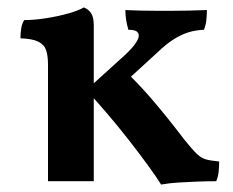

<svg xmlns="http://www.w3.org/2000/svg" viewBox="-20 -487 627 516"><path d="M536 -460Q536 -446 534.5 -432.5Q533 -419 528 -407Q505 -406 486 -400Q467 -394 447 -381.5Q427 -369 403 -346L308 -259L305 -307Q348 -267 388 -220.5Q428 -174 476 -111Q497 -85 509 -73.5Q521 -62 534 -58.5Q547 -55 569 -53Q569 -38 567.5 -24.5Q566 -11 561 0Q537 0 511 1Q485 2 460 3.5Q435 5 413 9Q400 -12 377 -43.5Q354 -75 325.5 -111.5Q297 -148 267 -183Q237 -218 212 -245L298 -323Q329 -350 341 -366Q353 -382 353 -391Q353 -399 346.5 -403Q340 -407 325 -407Q321 -421 319 -433.5Q317 -446 317 -460Q336 -459 357.5 -458.5Q379 -458 401 -458Q423 -458 442 -458Q463 -458 487.5 -458.5Q512 -459 536 -460ZM232 -295V0H109V-295ZM205 -467Q217 -463 224.5 -452Q232 -441 232 -419V-281H109V-313Q109 -337 104 -352Q99 -367 83 -375Q67 -383 35 -384Q35 -398 37 -410.5Q39 -423 45 -433Q71 -433 103.5 -438Q136 -443 164 -451Q192 -459 205 -467Z"/></svg>

Font: Vollkorn SemiBold
Style: Regular
Weight: 600
Designer: Friedrich Althausen
Foundry: Friedrich Althausen
Version: Version 5.000